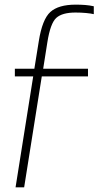

<svg xmlns="http://www.w3.org/2000/svg" viewBox="-20 -655 449 827"><path d="M123 -326H44V-359H128L147 -477Q162 -572 197 -603.5Q232 -635 306 -635Q328 -635 347 -633.5Q366 -632 384 -628V-594Q372 -597 350.5 -599Q329 -601 305 -601Q248 -601 222.5 -578Q197 -555 184 -473L166 -359H359V-326H160L84 152H47Z"/></svg>

Font: Blinker ExtraLight
Style: Regular
Weight: 200
Designer: Juergen Huber
Foundry: supertype
Version: Version 1.017;hotconv 1.0.117;makeotfexe 2.5.65602